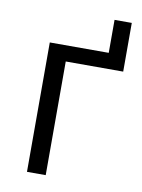

<svg xmlns="http://www.w3.org/2000/svg" viewBox="-77 -703 558 757"><g transform="rotate(10 202.5 -325.0)"><path d="M84 0V-518H320V-650H389V-455H159V0Z"/></g></svg>

Font: Ubuntu Sans
Style: Regular
Weight: 400
Designer: Dalton Maag Ltd
Foundry: Dalton Maag Ltd
Version: Version 1.006; ttfautohint (v1.8.4.7-5d5b)